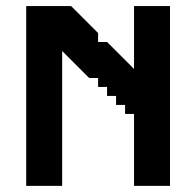

<svg xmlns="http://www.w3.org/2000/svg" viewBox="-20 -603 637 623"><path d="M414.9 -583.3V-379.3L327.5 -466.7H298.3V-495.8L210.8 -583.3H65V0H181.7V-437.5L269.2 -350H298.3V-320.9H327.4V-291.7H356.6V-262.6H385.8V-233.4H414.9V0H531.6V-583.3Z"/></svg>

Font: Stepalange Short
Style: Regular
Weight: 400
Designer: Szymon Furjan
Version: Version 1.001;Fontself Maker 3.5.8